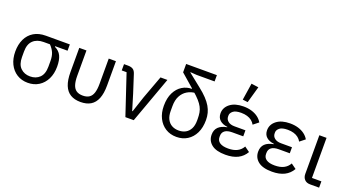

<svg xmlns="http://www.w3.org/2000/svg" viewBox="-54 -1388 3653 2008"><g transform="rotate(20 1772.5 -384.0)"><path d="M558 -446H420V-439Q470 -416 491.5 -370.5Q513 -325 513 -252Q513 -173 483.5 -113.5Q454 -54 401.5 -21Q349 12 280 12Q211 12 158.5 -21Q106 -54 76.5 -113.5Q47 -173 47 -252Q47 -331 75.5 -390.5Q104 -450 158.5 -483Q213 -516 292 -516H558ZM362 -446H292Q219 -446 176 -405.5Q133 -365 133 -283V-221Q133 -139 174.5 -99Q216 -59 280 -59Q345 -59 386 -99Q427 -139 427 -221V-283Q427 -338 411 -375Q395 -412 362 -446Z M743 -516V-234Q743 -174 755.5 -135Q768 -96 795.5 -77.5Q823 -59 867 -59Q911 -59 938.5 -77.5Q966 -96 978.5 -135Q991 -174 991 -234V-516H1071V-246Q1071 -157 1048 -100Q1025 -43 980 -15.5Q935 12 867 12Q800 12 754.5 -15.5Q709 -43 686 -100Q663 -157 663 -246V-516Z M1457 0H1364L1215 -446H1161V-516H1206Q1239 -516 1260 -503.5Q1281 -491 1292 -457L1356 -259L1409 -84H1414L1472 -259L1567 -516H1644Z M1968 -488Q1918 -485 1876.5 -460Q1835 -435 1811 -389.5Q1787 -344 1787 -277V-223Q1787 -168 1806 -131.5Q1825 -95 1858 -77Q1891 -59 1934 -59Q1977 -59 2010 -77Q2043 -95 2062 -131.5Q2081 -168 2081 -223V-241Q2081 -280 2075.5 -311Q2070 -342 2055 -370.5Q2040 -399 2012.5 -430Q1985 -461 1940 -500L1771 -647V-740H2113V-670H1913L1843 -675V-671L1986 -557Q2037 -517 2072 -480Q2107 -443 2127.5 -408Q2148 -373 2157.5 -336.5Q2167 -300 2167 -259Q2167 -175 2137.5 -114.5Q2108 -54 2055.5 -21Q2003 12 1934 12Q1865 12 1812.5 -21Q1760 -54 1730.5 -113Q1701 -172 1701 -250Q1701 -337 1731 -396.5Q1761 -456 1810 -486Q1859 -516 1916 -516V-534Z M2647 -140 2704 -99Q2673 -44 2617.5 -16Q2562 12 2480 12Q2376 12 2325 -29Q2274 -70 2274 -137Q2274 -191 2306.5 -222.5Q2339 -254 2401 -265V-269Q2347 -275 2316 -303Q2285 -331 2285 -379Q2285 -443 2339.5 -485.5Q2394 -528 2489 -528Q2539 -528 2580 -515.5Q2621 -503 2651 -480.5Q2681 -458 2699 -427L2641 -381Q2628 -405 2606.5 -422Q2585 -439 2555 -448Q2525 -457 2488 -457Q2425 -457 2398 -434.5Q2371 -412 2371 -386V-374Q2371 -342 2397 -321Q2423 -300 2469 -300H2591V-233H2469Q2415 -233 2387.5 -212.5Q2360 -192 2360 -153V-141Q2360 -102 2391.5 -80.5Q2423 -59 2485 -59Q2545 -59 2585 -79.5Q2625 -100 2647 -140ZM2564 -769 2512 -585 2455 -592 2484 -780Z M3165 -140 3222 -99Q3191 -44 3135.5 -16Q3080 12 2998 12Q2894 12 2843 -29Q2792 -70 2792 -137Q2792 -191 2824.5 -222.5Q2857 -254 2919 -265V-269Q2865 -275 2834 -303Q2803 -331 2803 -379Q2803 -443 2857.5 -485.5Q2912 -528 3007 -528Q3057 -528 3098 -515.5Q3139 -503 3169 -480.5Q3199 -458 3217 -427L3159 -381Q3146 -405 3124.5 -422Q3103 -439 3073 -448Q3043 -457 3006 -457Q2943 -457 2916 -434.5Q2889 -412 2889 -386V-374Q2889 -342 2915 -321Q2941 -300 2987 -300H3109V-233H2987Q2933 -233 2905.5 -212.5Q2878 -192 2878 -153V-141Q2878 -102 2909.5 -80.5Q2941 -59 3003 -59Q3063 -59 3103 -79.5Q3143 -100 3165 -140Z M3520 -70V0H3420Q3379 0 3357 -24Q3335 -48 3335 -85V-516H3415V-70Z"/></g></svg>

Font: IBM Plex Sans
Style: Regular
Weight: 400
Designer: Mike Abbink, Paul van der Laan, Pieter van Rosmalen
Foundry: Bold Monday
Version: Version 3.201